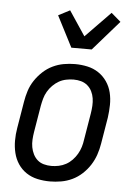

<svg xmlns="http://www.w3.org/2000/svg" viewBox="-55 -814 609 864"><g transform="rotate(5 250.0 -382.0)"><path d="M203 8Q174 8 146.5 2Q119 -4 96.5 -19Q74 -34 59 -56.5Q44 -79 37.5 -106Q31 -133 31 -161.5Q31 -190 36 -219L56 -339Q60 -364 68 -389Q76 -414 91 -436.5Q106 -459 126 -477.5Q146 -496 170 -507.5Q194 -519 219.5 -523.5Q245 -528 270 -528Q299 -528 326.5 -522Q354 -516 376.5 -501Q399 -486 414.5 -463.5Q430 -441 436.5 -414Q443 -387 442.5 -358.5Q442 -330 438 -301L418 -181Q414 -156 405.5 -131Q397 -106 382.5 -83.5Q368 -61 348 -42.5Q328 -24 304 -12.5Q280 -1 254 3.5Q228 8 203 8ZM204 -62Q220 -62 237 -65.5Q254 -69 269.5 -77.5Q285 -86 297.5 -99Q310 -112 319 -127.5Q328 -143 333 -159.5Q338 -176 340 -192L360 -312Q363 -330 364 -347.5Q365 -365 362.5 -381.5Q360 -398 352.5 -413Q345 -428 332.5 -438.5Q320 -449 304 -453.5Q288 -458 270 -458Q254 -458 236.5 -454.5Q219 -451 204 -442.5Q189 -434 176 -421Q163 -408 154 -392.5Q145 -377 140.5 -360.5Q136 -344 133 -328L113 -208Q110 -190 109 -172.5Q108 -155 111 -138.5Q114 -122 121.5 -107Q129 -92 141 -81.5Q153 -71 169.5 -66.5Q186 -62 204 -62ZM247 -600 175 -740 227 -767 301 -656 414 -772 457 -735 339 -600Z"/></g></svg>

Font: Iosevka Oblique
Style: Regular
Weight: 400
Italic angle: -9°
Monospace: yes
Designer: Belleve Invis
Foundry: Belleve Invis
Version: Version 32.5.0; ttfautohint (v1.8.4)